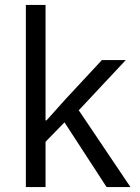

<svg xmlns="http://www.w3.org/2000/svg" viewBox="-20 -760 567 780"><path d="M85 -740H165V-271H169L248 -359L394 -516H491L300 -312L510 0H413L242 -263L165 -184V0H85Z"/></svg>

Font: IBM Plex Sans Thai
Style: Regular
Weight: 400
Designer: Mike Abbink, Paul van der Laan, Pieter van Rosmalen, Ben Mitchell, Mark Frömberg
Foundry: Bold Monday
Version: Version 1.1